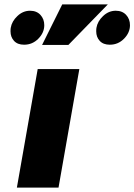

<svg xmlns="http://www.w3.org/2000/svg" viewBox="-20 -856 613 876"><path d="M342 -541H152L57 0H247ZM29 -729Q28 -724 28 -713Q28 -687 44 -669.5Q60 -652 90 -652Q128 -652 155 -679.5Q182 -707 182 -741Q182 -769 164.5 -788Q147 -807 117 -807Q85 -807 59.5 -783Q34 -759 29 -729ZM172 -651H292L472 -836H264ZM419 -713Q419 -687 435 -669.5Q451 -652 481 -652Q519 -652 546 -679.5Q573 -707 573 -741Q573 -769 555.5 -788Q538 -807 508 -807Q476 -807 450.5 -783Q425 -759 420 -729Q419 -724 419 -713Z"/></svg>

Font: Geom Black
Style: Bold Italic
Weight: 900
Italic angle: -10°
Version: Version 1.102